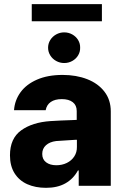

<svg xmlns="http://www.w3.org/2000/svg" viewBox="-20 -900 604 930"><path d="M224.6 -313.5Q268.6 -316.4 332 -318.4Q339.8 -319.3 351.6 -319.3V-362.3Q351.6 -390.1 332.5 -405Q313.5 -419.9 279.3 -419.9Q246.1 -419.9 226.1 -406.2Q206.1 -392.6 201.2 -366.2H47.9Q51.3 -414.1 79.3 -452.9Q107.4 -491.7 159.4 -514.4Q211.4 -537.1 283.2 -537.1Q349.6 -537.1 402.6 -516.4Q455.6 -495.6 486.1 -455.8Q516.6 -416 516.6 -360.4V0H361.3V-74.2H357.4Q335 -33.2 296.4 -11.7Q257.8 9.8 203.1 9.8Q151.4 9.8 112.1 -7.8Q72.8 -25.4 50.5 -60.8Q28.3 -96.2 28.3 -147.5Q28.3 -229.5 82.5 -268.6Q136.7 -307.6 224.6 -313.5ZM252.9 -99.6Q280.8 -99.6 303.7 -110.8Q326.7 -122.1 339.8 -142.3Q353 -162.6 352.5 -188.5V-222.7H342.8L252 -216.8Q220.7 -212.9 202.6 -196.5Q184.6 -180.2 184.6 -154.3Q184.6 -127.9 203.4 -113.8Q222.2 -99.6 252.9 -99.6ZM212.9 -668.9Q212.9 -689 223.4 -706.1Q233.9 -723.1 252 -733.2Q270 -743.2 291 -743.2Q312 -743.2 330.1 -733.2Q348.1 -723.1 358.4 -706.1Q368.7 -689 368.2 -668.9Q368.7 -648.9 358.4 -631.8Q348.1 -614.7 330.1 -604.7Q312 -594.7 291 -594.7Q270 -594.7 252 -604.7Q233.9 -614.7 223.4 -631.8Q212.9 -648.9 212.9 -668.9ZM473.6 -796.9H133.8V-879.9H473.6Z"/></svg>

Font: Pretendard ExtraBold
Style: Regular
Weight: 800
Designer: Base glyphs from Inter by Rasmus Andersson; Hangeul glyphs from Noto Sans CJK(Source Han Sans) by Jang Soo-young and Kan
Foundry: Kil Hyung-jin
Version: Version 1.309